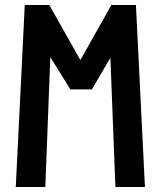

<svg xmlns="http://www.w3.org/2000/svg" viewBox="-20 -747 640 767"><path d="M181 -519 161 0H43L79 -727H177L301 -507L425 -727H523L559 0H441L421 -516L347 -390H261Z"/></svg>

Font: JuliaMono Black
Style: Regular
Weight: 900
Monospace: yes
Designer: cormullion
Foundry: corm
Version: Version 0.054; ttfautohint (v1.8.4)